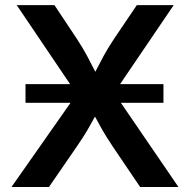

<svg xmlns="http://www.w3.org/2000/svg" viewBox="-20 -748 760 768"><path d="M82 -336.9V-411.6H260.3L46.9 -727.5H197.8L286.1 -594.7Q313.5 -552.7 329.3 -522.7Q345.2 -492.7 361.3 -460.9Q377.4 -492.2 393.6 -522.5Q409.7 -552.7 437.5 -594.7L527.3 -727.5H674.8L460.4 -411.6H633.8V-336.9H463.4L693.8 0H540.5L430.2 -163.1Q404.3 -202.1 389.9 -227.3Q375.5 -252.4 359.9 -281.7Q344.2 -252.9 329.6 -227.5Q314.9 -202.1 288.1 -163.1L175.8 0H25.9L262.2 -336.9Z"/></svg>

Font: Inter SemiBold
Style: Regular
Weight: 600
Designer: Rasmus Andersson
Foundry: rsms
Version: Version 4.001;git-9221beed3